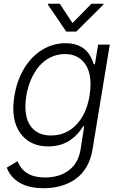

<svg xmlns="http://www.w3.org/2000/svg" viewBox="-20 -782 641 1018"><path d="M212 215.9Q132.1 215.9 82.9 186.1Q33.7 156.2 16 106.5L73.5 72.8Q106.5 159.1 218.8 159.1Q293.7 159.1 344.3 121.6Q394.9 84.2 407.3 10.3L426.5 -112.6H420.8Q408.7 -92 392.9 -74.4Q377.1 -56.8 354.8 -40.7Q332.4 -24.5 301.8 -15.1Q271.3 -5.7 236.2 -5.7Q136.4 -5.7 86.1 -78.1Q35.9 -150.6 56.5 -274.1Q70 -356.2 108.3 -419.6Q146.7 -483 203.8 -517.9Q261 -552.9 327.8 -552.9Q444.6 -552.9 476.9 -441.4H483.3L500.4 -545.5H562.1L469.8 14.2Q461.3 65 438 104Q414.8 143.1 380.3 167.3Q345.9 191.4 303.4 203.7Q261 215.9 212 215.9ZM250.4 -63.6Q329.2 -63.6 383.9 -120Q438.6 -176.5 454.9 -275.2Q465.6 -339.5 454.4 -389Q443.2 -438.6 409.4 -467Q375.7 -495.4 323.5 -495.4Q283.4 -495.4 248.4 -478.3Q213.4 -461.3 187.9 -431.3Q162.3 -401.3 144.9 -361.5Q127.5 -321.7 119.7 -275.2Q109.4 -212 120 -164.8Q130.7 -117.5 163.9 -90.6Q197.1 -63.6 250.4 -63.6ZM296.9 -762.1 364.3 -659.8 464.8 -762.1H528.8L527.7 -757.1L384.2 -614.3H331.3L234.4 -757.1L235.1 -762.1Z"/></svg>

Font: Karasuma Gothic
Style: Light Italic
Weight: 300
Italic angle: 9.39998°
Designer: Rasmus Andersson / Ryoko Nishizuka
Foundry: rsms
Version: Version 1.00